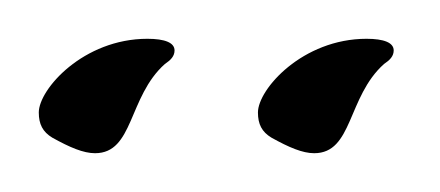

<svg xmlns="http://www.w3.org/2000/svg" viewBox="-20 -519 227 99"><path d="M142 -440C162 -440 159 -469 178 -486C181 -488 183 -490 183 -493C183 -497 178 -499 169 -499C136 -499 113 -473 113 -461C113 -455 115 -451 120 -448C129 -443 136 -440 142 -440ZM29 -440C49 -440 46 -469 65 -486C68 -488 70 -490 70 -493C70 -497 65 -499 56 -499C23 -499 0 -473 0 -461C0 -455 2 -451 7 -448C16 -443 23 -440 29 -440Z"/></svg>

Font: Comforter
Style: Regular
Weight: 400
Designer: Robert E. Leuschke
Foundry: Robert E. Leuschke
Version: Version 1.013; ttfautohint (v1.8.3)